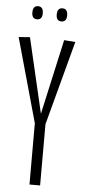

<svg xmlns="http://www.w3.org/2000/svg" viewBox="-58 -886 406 918"><g transform="rotate(5 144.5 -426.5)"><path d="M120 0V-294L7 -698L61 -702L145 -342L225 -702L279 -698L171 -294V0ZM204 -790Q179 -790 179 -821Q179 -853 204 -853Q229 -853 229 -821Q229 -790 204 -790ZM87 -790Q62 -790 62 -821Q62 -853 87 -853Q112 -853 112 -821Q112 -790 87 -790Z"/></g></svg>

Font: Georama Extra Condensed Light
Style: Regular
Weight: 300
Width: 2
Designer: Jean-Baptiste Levee
Foundry: Production Type
Version: Version 1.000